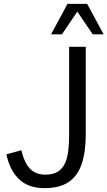

<svg xmlns="http://www.w3.org/2000/svg" viewBox="-20 -955 552 986"><path d="M208 11.2Q124.5 11.2 76.7 -35.9Q28.8 -83 13.2 -162.6L89.8 -183.6Q104 -121.1 133.3 -89.6Q162.6 -58.1 212.4 -58.1Q252.4 -58.1 276.6 -73.2Q300.8 -88.4 313.5 -116Q326.2 -143.6 330.6 -181.2Q335 -218.8 335 -264.2V-714.8H420.4V-265.6Q420.4 -173.3 399.2 -111.8Q377.9 -50.3 331.3 -19.5Q284.7 11.2 208 11.2ZM242.2 -778.8 326.7 -935.1H427.7L512.2 -778.8H456.1L377 -895.5L298.3 -778.8Z"/></svg>

Font: Pontano Sans
Style: Regular
Weight: 400
Designer: Vernon Adams
Foundry: Vernon Adams
Version: Version 2.001